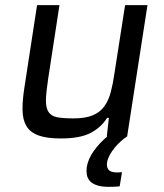

<svg xmlns="http://www.w3.org/2000/svg" viewBox="-20 -530 638 746"><path d="M403 196Q375 196 357 190Q339 184 329.5 173.5Q320 163 317.5 149Q315 135 317 120Q322 88 344 57Q366 26 397 0H395L403 -72H396Q374 -36 333 -14Q292 8 216 8Q161 8 129 -4Q97 -16 82.5 -40.5Q68 -65 67.5 -102.5Q67 -140 75 -191L124 -510H211L167 -223Q159 -171 158.5 -141Q158 -111 168.5 -95Q179 -79 202 -74.5Q225 -70 265 -70Q312 -70 340.5 -82Q369 -94 385.5 -117Q402 -140 410.5 -172.5Q419 -205 425 -247L466 -510H553L474 0Q463 7 450 18.5Q437 30 425.5 44Q414 58 406 73Q398 88 396 101Q393 117 401 128.5Q409 140 435 140Q440 140 445.5 139.5Q451 139 454 139L445 194Q434 195 426 195.5Q418 196 403 196Z"/></svg>

Font: Azeri Sans
Style: Italic
Weight: 400
Designer: Hector Gatti & Omnibus-Type (original fonts) / Cristiano Sobral (main changes and remastering)
Foundry: Omnibus-Type
Version: Version 0.07;August 21, 2020;FontCreator 13.0.0.2681 64-bit;